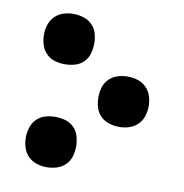

<svg xmlns="http://www.w3.org/2000/svg" viewBox="-66 -591 632 661"><g transform="rotate(10 250.0 -260.0)"><path d="M139 -352Q121 -352 104 -357Q87 -362 74.5 -374.5Q62 -387 56.5 -404.5Q51 -422 51 -440Q51 -458 56.5 -475Q62 -492 74.5 -504.5Q87 -517 104 -522.5Q121 -528 139 -528Q157 -528 174.5 -522.5Q192 -517 204.5 -504.5Q217 -492 222 -475Q227 -458 227 -440Q227 -422 222 -404.5Q217 -387 204.5 -374.5Q192 -362 174.5 -357Q157 -352 139 -352ZM361 -172Q343 -172 325.5 -177.5Q308 -183 295.5 -195.5Q283 -208 278 -225Q273 -242 273 -260Q273 -278 278 -295Q283 -312 295.5 -324.5Q308 -337 325.5 -342.5Q343 -348 361 -348Q379 -348 396 -342.5Q413 -337 425.5 -324.5Q438 -312 443.5 -295Q449 -278 449 -260Q449 -242 443.5 -225Q438 -208 425.5 -195.5Q413 -183 396 -177.5Q379 -172 361 -172ZM139 8Q121 8 104 2.5Q87 -3 74.5 -15.5Q62 -28 56.5 -45Q51 -62 51 -80Q51 -98 56.5 -115.5Q62 -133 74.5 -145.5Q87 -158 104 -163Q121 -168 139 -168Q157 -168 174.5 -163Q192 -158 204.5 -145.5Q217 -133 222 -115.5Q227 -98 227 -80Q227 -62 222 -45Q217 -28 204.5 -15.5Q192 -3 174.5 2.5Q157 8 139 8Z"/></g></svg>

Font: Iosevka Term Curly
Style: Bold
Weight: 700
Designer: Belleve Invis
Foundry: Belleve Invis
Version: Version 32.3.0